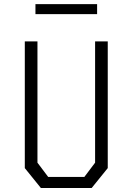

<svg xmlns="http://www.w3.org/2000/svg" viewBox="-20 -936 660 956"><path d="M103.5 -99V-730H166.5V-126L220 -55H400L453.5 -126V-730H516.5V-99L436.5 0H183.5ZM156.5 -915.5H463.5V-865.5H156.5Z"/></svg>

Font: Monaspace Krypton Var
Style: Regular
Weight: 400
Designer: Riley Cran and the Lettermatic Team
Version: Version 1.101 (Monaspace Krypton Var)